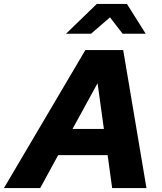

<svg xmlns="http://www.w3.org/2000/svg" viewBox="-74 -954 821 974"><path d="M-54 0 359 -700H551L669 0H495L472 -167H221L130 0ZM294 -300H453L421 -532ZM261 -783 417 -934H570L665 -783H548L484 -866L388 -783Z"/></svg>

Font: Red Hat Text
Style: Bold Italic
Weight: 700
Italic angle: -12°
Designer: Pentagram, MCKL
Foundry: Pentagram, MCKL
Version: Version 1.023; ttfautohint (v1.8.3)